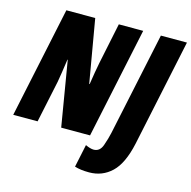

<svg xmlns="http://www.w3.org/2000/svg" viewBox="-135 -843 1188 1195"><g transform="rotate(15 459.0 -245.0)"><path d="M-5 0H152L209 -270Q214 -296 219.5 -334Q225 -372 232 -419H234L304 0H490L641 -714H484L429 -449Q418 -394 405 -308H402L332 -714H146ZM543 224Q628 224 688 167Q748 110 777 -23L923 -714H755L614 -48Q606 -11 590 34.5Q574 80 534 80Q513 80 481 65L450 212Q488 224 543 224Z"/></g></svg>

Font: Noto Sans Display Condensed Black
Style: Italic
Weight: 900
Width: 3
Italic angle: -192°
Designer: Monotype Design Team
Foundry: Monotype Imaging Inc.
Version: Version 1.900